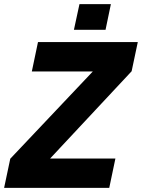

<svg xmlns="http://www.w3.org/2000/svg" viewBox="-33 -915 691 935"><path d="M-13 0 17 -142 419 -567H122L152 -710H638L608 -568L211 -143H529L499 0ZM327 -770 354 -895H507L481 -770Z"/></svg>

Font: Geist Mono ExtraBold
Style: Italic
Weight: 800
Italic angle: -12°
Monospace: yes
Designer: Basement.studio, Andrés Briganti, Mateo Zaragoza
Foundry: Basement.studio, Vercel, Andrés Briganti, Guido Ferreyra, Mateo Zaragoza
Version: Version 1.500; ttfautohint (v1.8.4.7-5d5b)